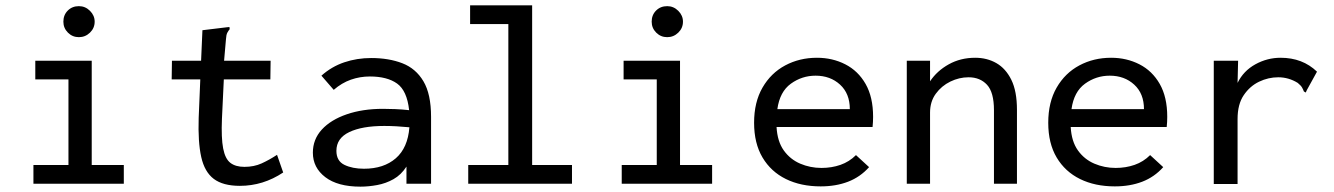

<svg xmlns="http://www.w3.org/2000/svg" viewBox="-20 -687 4990 718"><path d="M105 0V-70H236V-390H112V-460H323V-70H443V0ZM275 -548Q251 -548 234 -565Q217 -582 217 -606Q217 -631 233.5 -647.5Q250 -664 275 -664Q299 -664 316.5 -646.5Q334 -629 334 -606Q334 -582 316.5 -565Q299 -548 275 -548Z M877 8Q814 8 779.5 -18Q745 -44 732.5 -100Q720 -156 723 -246L729 -390H622L623 -460H732L737 -574L828 -585L838 -586L839 -578Q834 -572 830 -564.5Q826 -557 825 -540L818 -460H992L991 -390H817L810 -243Q807 -171 814.5 -132Q822 -93 841.5 -78Q861 -63 894 -63Q930 -63 958.5 -76Q987 -89 1016 -108L1039 -42Q964 8 877 8Z M1328 11Q1243 11 1196.5 -24.5Q1150 -60 1150 -116Q1150 -166 1183.5 -202.5Q1217 -239 1276.5 -259.5Q1336 -280 1412 -280Q1433 -280 1458 -279Q1483 -278 1510 -275Q1502 -348 1465 -374.5Q1428 -401 1363 -401Q1326 -401 1292 -389Q1258 -377 1228 -351L1182 -404Q1220 -438 1267.5 -454Q1315 -470 1368 -470Q1434 -470 1484.5 -450.5Q1535 -431 1563.5 -383Q1592 -335 1592 -250V0H1500V-64Q1480 -33 1451.5 -17Q1423 -1 1390.5 5Q1358 11 1328 11ZM1238 -123Q1238 -85 1268 -70.5Q1298 -56 1341 -56Q1415 -56 1460 -95Q1505 -134 1511 -211Q1460 -216 1417 -216Q1334 -216 1286 -193Q1238 -170 1238 -123Z M1731 0V-70H1881V-597H1738V-667H1970V-70H2119V0Z M2305 0V-70H2436V-390H2312V-460H2523V-70H2643V0ZM2475 -548Q2451 -548 2434 -565Q2417 -582 2417 -606Q2417 -631 2433.5 -647.5Q2450 -664 2475 -664Q2499 -664 2516.5 -646.5Q2534 -629 2534 -606Q2534 -582 2516.5 -565Q2499 -548 2475 -548Z M3049 10Q2975 10 2919 -17.5Q2863 -45 2831.5 -98Q2800 -151 2800 -228Q2800 -305 2831.5 -359.5Q2863 -414 2916.5 -442.5Q2970 -471 3035 -471Q3093 -471 3141 -446.5Q3189 -422 3217 -373Q3245 -324 3245 -250Q3245 -241 3244.5 -231Q3244 -221 3243 -212H2884Q2887 -158 2911 -124.5Q2935 -91 2972.5 -75Q3010 -59 3052 -59Q3090 -59 3123 -70.5Q3156 -82 3181 -107L3230 -62Q3197 -25 3151.5 -7.5Q3106 10 3049 10ZM2887 -279H3158Q3158 -337 3121.5 -370.5Q3085 -404 3030 -404Q2979 -404 2937.5 -374Q2896 -344 2887 -279Z M3371 0V-460H3458V-383Q3484 -422 3528 -446.5Q3572 -471 3627 -471Q3671 -471 3706 -451Q3741 -431 3762 -388.5Q3783 -346 3783 -276V0H3697V-275Q3697 -342 3671 -370Q3645 -398 3602 -398Q3567 -398 3534 -382Q3501 -366 3479.5 -336.5Q3458 -307 3458 -266V0Z M4149 10Q4075 10 4019 -17.5Q3963 -45 3931.5 -98Q3900 -151 3900 -228Q3900 -305 3931.5 -359.5Q3963 -414 4016.5 -442.5Q4070 -471 4135 -471Q4193 -471 4241 -446.5Q4289 -422 4317 -373Q4345 -324 4345 -250Q4345 -241 4344.5 -231Q4344 -221 4343 -212H3984Q3987 -158 4011 -124.5Q4035 -91 4072.5 -75Q4110 -59 4152 -59Q4190 -59 4223 -70.5Q4256 -82 4281 -107L4330 -62Q4297 -25 4251.5 -7.5Q4206 10 4149 10ZM3987 -279H4258Q4258 -337 4221.5 -370.5Q4185 -404 4130 -404Q4079 -404 4037.5 -374Q3996 -344 3987 -279Z M4519 -460H4610L4608 -377Q4630 -422 4674.5 -446.5Q4719 -471 4769 -471Q4851 -471 4905 -419L4867 -350L4863 -341L4856 -345Q4853 -353 4849 -360Q4845 -367 4833 -377Q4799 -398 4760 -398Q4723 -398 4688.5 -381.5Q4654 -365 4631 -331Q4608 -297 4608 -242V1H4519Z"/></svg>

Font: Inconsolata SemiExpanded Medium
Style: Regular
Weight: 500
Width: 6
Monospace: yes
Designer: Raph Levien, Cyreal, Brenton Simpson
Foundry: Raph Levien, Cyreal, Google
Version: Version 3.001; ttfautohint (v1.8.2.53-6de2)